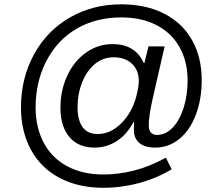

<svg xmlns="http://www.w3.org/2000/svg" viewBox="-20 -745 1055 903"><path d="M928.7 -368.7C928.7 -439.6 913.7 -502 883.5 -555.7C853.4 -609.4 809.9 -651 752.9 -680.4C696 -709.9 628.3 -724.6 549.8 -724.6C460.6 -724.6 380 -703.9 308.1 -662.4C236.2 -620.8 179.9 -562.8 139.4 -488.3C98.9 -413.7 78.6 -330.9 78.6 -239.7C78.6 -164.9 94.2 -98.7 125.2 -41.3C156.3 16.2 201.3 60.5 260 91.6C318.8 122.6 387.4 138.2 465.8 138.2C522.5 138.2 578.4 130.8 633.5 116C688.7 101.2 739.9 79.6 787.1 51.3L760.3 -3.4C708.2 24.9 657.9 45.2 609.4 57.4C560.9 69.6 513 75.7 465.8 75.7C401.4 75.7 345 62.8 296.6 37.1C248.3 11.4 211.3 -25.5 185.8 -73.5C160.2 -121.5 147.5 -176.9 147.5 -239.7C147.5 -321.1 164.7 -394.6 199.2 -460.2C233.7 -525.8 281.2 -576 341.8 -610.8C402.3 -645.7 472 -663.1 550.8 -663.1C613.9 -663.1 669.1 -651 716.3 -626.7C763.5 -602.5 799.6 -567.8 824.7 -522.7C849.8 -477.6 862.3 -425.9 862.3 -367.7C862.3 -319.8 856 -276.2 843.3 -236.8C830.6 -197.4 813.2 -166.5 791.3 -144C769.3 -121.6 745.3 -110.4 719.2 -110.4C692.9 -110.4 679.7 -125.7 679.7 -156.2C679.7 -185.2 685.7 -226.4 697.8 -279.8L754.4 -526.9H678.2L659.2 -448.7H656.2C629.6 -508 580.6 -537.6 509.3 -537.6C463.4 -537.6 421.5 -524.1 383.8 -497.1C346 -470.1 316.7 -433.6 295.7 -387.7C274.7 -341.8 264.2 -292.2 264.2 -238.8C264.2 -179.9 278.2 -133.8 306.4 -100.6C334.6 -67.4 374.2 -50.8 425.3 -50.8C462.1 -50.8 496.3 -60.8 528.1 -80.8C559.8 -100.8 586.4 -130.9 607.9 -170.9H610.8L609.4 -136.7C609.4 -108.1 618.2 -86.6 635.7 -72.3C653.3 -57.9 678.2 -50.8 710.4 -50.8C751.8 -50.8 789.1 -64.1 822.5 -90.8C855.9 -117.5 881.9 -155.4 900.6 -204.3C919.4 -253.3 928.7 -308.1 928.7 -368.7ZM632.8 -364.7C632.8 -347.5 629.1 -323.9 621.6 -293.9C608.6 -242.8 585.1 -200.2 551.3 -166C517.4 -131.8 480.1 -114.7 439.5 -114.7C407.2 -114.7 383.4 -125.8 367.9 -147.9C352.5 -170.1 344.7 -200.7 344.7 -239.7C344.7 -282.4 352.1 -322 366.7 -358.6C381.3 -395.3 401.4 -423.9 427 -444.6C452.6 -465.3 481.8 -475.6 514.6 -475.6C550.5 -475.6 579.1 -465.4 600.6 -445.1C622.1 -424.7 632.8 -397.9 632.8 -364.7Z"/></svg>

Font: Arimo
Style: Regular
Weight: 400
Designer: Steve Matteson
Foundry: Monotype Imaging Inc.
Version: Version 1.32